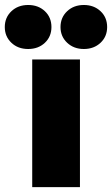

<svg xmlns="http://www.w3.org/2000/svg" viewBox="-88 -766 459 786"><path d="M43.9 0V-522.5H239.3V0ZM255.4 -565.4Q213.9 -565.4 186.8 -591.1Q159.7 -616.7 159.7 -655.3Q159.7 -694.3 186.8 -720Q213.9 -745.6 255.4 -745.6Q296.4 -745.6 323.5 -720.2Q350.6 -694.8 350.6 -655.3Q350.6 -616.2 323.5 -590.8Q296.4 -565.4 255.4 -565.4ZM27.3 -565.4Q-14.6 -565.4 -41.5 -591.1Q-68.4 -616.7 -68.4 -655.3Q-68.4 -694.3 -41.3 -720Q-14.2 -745.6 27.3 -745.6Q68.8 -745.6 95.7 -720.2Q122.6 -694.8 122.6 -655.3Q122.6 -616.2 95.7 -590.8Q68.8 -565.4 27.3 -565.4Z"/></svg>

Font: Inter 28pt Black
Style: Regular
Weight: 900
Designer: Rasmus Andersson
Foundry: rsms
Version: Version 4.001;git-66647c0bb